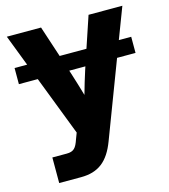

<svg xmlns="http://www.w3.org/2000/svg" viewBox="-108 -602 786 892"><g transform="rotate(-15 285.0 -156.0)"><path d="M565.4 -365.7H505.9L563 -515.6H400.4L350.1 -365.7H221.2L171.9 -515.6H7.3L64.9 -365.7H4.4V-288.1H95.2L205.6 -1.5L194.3 28.3C181.2 66.9 169.9 81.1 135.3 81.1H66.4V204.1H171.4C254.9 204.1 304.7 165.5 338.4 75.7L476.6 -288.1H565.4ZM246.6 -288.1H324.2L318.4 -270.5C306.6 -234.4 295.9 -197.8 285.6 -161.1C274.9 -197.8 264.2 -233.9 252.4 -270.5Z"/></g></svg>

Font: Raveo Display
Style: Bold
Weight: 700
Designer: Jakub Foglar, Rasmus Andersson (Inter)
Foundry: Jakubfoglar.com
Version: Version 1.100;Glyphs 3.2.3 (3260)